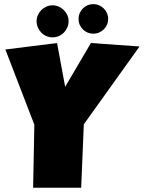

<svg xmlns="http://www.w3.org/2000/svg" viewBox="-20 -885 692 925"><path d="M652.3 -661.1 383.8 -286.1 371.1 19.5H139.6L145.5 -284.2L5.9 -646.5L254.9 -677.7L293.9 -466.8L418 -677.7ZM501 -793.9Q501 -778.8 495.4 -765.9Q489.7 -752.9 480 -743.4Q470.2 -733.9 457 -728.3Q443.8 -722.7 428.7 -722.7Q414.6 -722.7 401.6 -728.3Q388.7 -733.9 379.2 -743.4Q369.6 -752.9 364 -765.9Q358.4 -778.8 358.4 -793.9Q358.4 -808.6 364 -821.5Q369.6 -834.5 379.2 -844.2Q388.7 -854 401.6 -859.6Q414.6 -865.2 428.7 -865.2Q443.8 -865.2 457 -859.6Q470.2 -854 480 -844.2Q489.7 -834.5 495.4 -821.5Q501 -808.6 501 -793.9ZM310.5 -783.2Q310.5 -767.1 304.4 -752.9Q298.3 -738.8 287.8 -728Q277.3 -717.3 263.2 -711.2Q249 -705.1 233.4 -705.1Q217.3 -705.1 203.1 -711.2Q189 -717.3 178.7 -728Q168.5 -738.8 162.4 -752.9Q156.2 -767.1 156.2 -783.2Q156.2 -798.3 162.4 -812Q168.5 -825.7 178.7 -836.2Q189 -846.7 203.1 -853Q217.3 -859.4 233.4 -859.4Q249 -859.4 263.2 -853Q277.3 -846.7 287.8 -836.2Q298.3 -825.7 304.4 -812Q310.5 -798.3 310.5 -783.2Z"/></svg>

Font: Luckiest Guy
Style: Regular
Weight: 400
Designer: Astigmatic (AOETI)
Foundry: Astigmatic (AOETI)
Version: Version 1.000